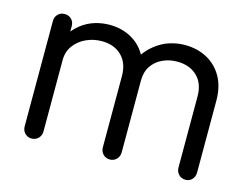

<svg xmlns="http://www.w3.org/2000/svg" viewBox="-79 -659 1035 797"><g transform="rotate(15 438.0 -260.0)"><path d="M110 10Q93 10 81.5 -2Q70 -14 70 -32V-484Q70 -502 81.5 -513.5Q93 -525 110 -525Q128 -525 139.5 -513.5Q151 -502 151 -484V-423L134 -437Q155 -470 181.5 -490.5Q208 -511 239 -520.5Q270 -530 302 -530Q360 -530 404.5 -502Q449 -474 470 -421L441 -417Q467 -461 498 -485.5Q529 -510 561.5 -520Q594 -530 626 -530Q679 -530 721 -507.5Q763 -485 787 -442.5Q811 -400 811 -340V-32Q811 -14 800 -2Q789 10 772 10Q754 10 742.5 -2Q731 -14 731 -32V-337Q731 -393 698.5 -424Q666 -455 613 -455Q579 -455 550 -441.5Q521 -428 504 -402.5Q487 -377 487 -340V-32Q487 -14 475.5 -2Q464 10 447 10Q429 10 417.5 -2Q406 -14 406 -32V-337Q406 -393 374 -424.5Q342 -456 289 -456Q253 -456 221.5 -441.5Q190 -427 170.5 -400.5Q151 -374 151 -338V-32Q151 -14 139.5 -2Q128 10 110 10Z"/></g></svg>

Font: National Park
Style: Regular
Weight: 400
Designer: Andrea Herstowski, Ben Hoepner
Version: Version 1.009